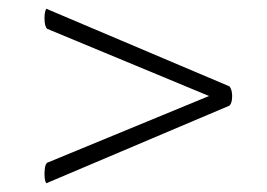

<svg xmlns="http://www.w3.org/2000/svg" viewBox="-20 -509 612 440"><path d="M86 -89Q82 -95 82 -110Q82 -117 83 -124.5Q84 -132 88 -136L459 -289L88 -443Q82 -449 82 -467Q82 -482 86 -489L506 -311Q512 -303 512 -289Q512 -273 506 -267Z"/></svg>

Font: Petrona Light
Style: Regular
Weight: 300
Designer: Ringo R. Seeber
Foundry: Ringo R. Seeber
Version: Version 2.001; ttfautohint (v1.8.3)